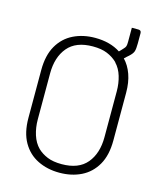

<svg xmlns="http://www.w3.org/2000/svg" viewBox="-123 -910 846 1018"><g transform="rotate(15 300.0 -401.0)"><path d="M300 -720Q382 -720 439 -683Q443 -687 448 -692Q453 -697 460 -705Q468 -713 470.5 -720.5Q473 -728 473 -745V-822H509Q525 -822 525 -806V-749Q525 -720 520.5 -706Q516 -692 497 -675Q491 -670 485.5 -665Q480 -660 474 -654Q502 -625 517.5 -581.5Q533 -538 533 -481V-219Q533 -138 502.5 -85Q472 -32 419.5 -6Q367 20 300 20Q234 20 181 -6Q128 -32 97.5 -85Q67 -138 67 -219V-481Q67 -562 97.5 -615Q128 -668 181 -694Q234 -720 300 -720ZM117 -224Q117 -179 129.5 -139.5Q142 -100 168 -74Q190 -53 221.5 -40Q253 -27 300 -27Q393 -27 438 -81Q483 -135 483 -224V-476Q483 -519 471.5 -557.5Q460 -596 436 -621V-622Q436 -622 432 -626Q410 -647 378.5 -660Q347 -673 300 -673Q207 -673 162 -619Q117 -565 117 -476Z"/></g></svg>

Font: Recursive Mn Lnr St Lt
Style: Regular
Weight: 300
Monospace: yes
Version: Version 1.079;hotconv 1.0.112;makeotfexe 2.5.65598; ttfautoh